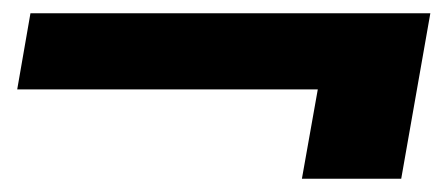

<svg xmlns="http://www.w3.org/2000/svg" viewBox="-20 -460 670 290"><path d="M436 -190 460 -325H6L26 -440H630L586 -190Z"/></svg>

Font: DM Sans 36pt Black
Style: Italic
Weight: 900
Italic angle: -10°
Designer: Colophon Foundry, Jonny Pinhorn
Foundry: Colophon Foundry
Version: Version 4.004;gftools[0.9.30]